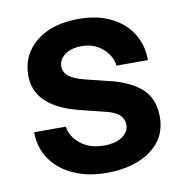

<svg xmlns="http://www.w3.org/2000/svg" viewBox="-70 -643 684 715"><g transform="rotate(-10 272.5 -285.5)"><path d="M37 -190H157Q161 -153 196 -124.5Q231 -96 285 -96H286Q329 -96 354.5 -113.5Q380 -131 380 -157Q380 -181 362.5 -196.5Q345 -212 303 -221L223 -241Q52 -282 52 -401Q52 -480 112 -528.5Q172 -577 273 -577H274Q341 -577 392.5 -552.5Q444 -528 472.5 -483.5Q501 -439 501 -381H382Q378 -418 346 -446.5Q314 -475 267 -475H266Q226 -475 202.5 -457Q179 -439 179 -413Q179 -391 198 -376Q217 -361 257 -351L338 -331Q419 -313 463.5 -274.5Q508 -236 508 -165Q508 -86 444.5 -40Q381 6 278 6H277Q207 6 152.5 -18.5Q98 -43 67.5 -87.5Q37 -132 37 -190Z"/></g></svg>

Font: 카카오 큰글씨 ExtraBold
Style: Regular
Weight: 800
Designer: Park Young-rak; Lee Sang-min; Kim Jung-jin; Min Bon; Park Min-gyu;
Foundry: Kakao Corporation
Version: Version 2.003